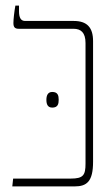

<svg xmlns="http://www.w3.org/2000/svg" viewBox="-20 -667 390 687"><path d="M24 0H247C291 0 313 -18 313 -88V-520C313 -569 291 -592 244 -592H70C55 -592 48 -603 48 -627V-647H35C31 -625 28 -597 28 -585C28 -571 32 -564 47 -564H243C269 -564 286 -551 286 -513V-82C286 -40 278 -28 233 -28H27ZM146 -310C146 -295 150 -282 167 -282C187 -282 190 -295 190 -310C190 -325 187 -338 167 -338C151 -338 146 -325 146 -310Z"/></svg>

Font: Noto Serif Hebrew ExtraCondensed Thin
Style: Regular
Weight: 100
Width: 2
Designer: Monotype Design Team
Foundry: Monotype Imaging Inc.
Version: Version 2.004